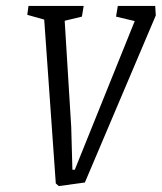

<svg xmlns="http://www.w3.org/2000/svg" viewBox="-20 -619 545 647"><path d="M505 -567 266 -4 178 8 168 -1 129 -553 72 -569 76 -599H262L256 -563L198 -549L220 -191L224 -47H232L434 -548L371 -563L377 -599H503Z"/></svg>

Font: Grenze Light
Style: Italic
Weight: 300
Italic angle: -10°
Designer: Renata Polastri
Foundry: Omnibus-Type
Version: Version 1.002; ttfautohint (v1.8)